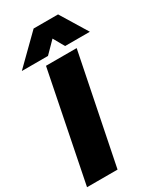

<svg xmlns="http://www.w3.org/2000/svg" viewBox="-236 -991 897 1068"><g transform="rotate(-30 213.0 -456.5)"><path d="M174 -913H331L436 -741H277L237 -812L167 -741H-1ZM130 -699H327L186 0H-10Z"/></g></svg>

Font: Readiness ExtraBold
Style: Italic
Weight: 800
Italic angle: -12°
Designer: Katatrad Team
Foundry: CadsonDemak
Version: Version 1.00;January 16, 2020;FontCreator 12.0.0.2550 64-bit